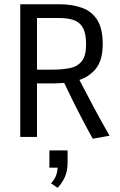

<svg xmlns="http://www.w3.org/2000/svg" viewBox="-20 -647 568 907"><path d="M418.5 8.3Q397.9 -27.8 371.3 -78.4Q344.7 -128.9 318.4 -182.6Q299.3 -221.2 283.2 -255.4Q277.3 -254.9 271 -254.4Q249.5 -252.9 231.4 -252.9H154.8V0H75.7V-627H257.8Q321.8 -627 368.2 -609.9Q414.6 -592.8 439.9 -552Q465.3 -511.2 465.3 -438Q465.3 -359.9 429.7 -318.8Q399.9 -284.2 355 -269.5Q366.2 -248 378.4 -225.1Q397.5 -188.5 417.5 -150.4Q437.5 -112.3 458 -75.7Q478.5 -39.1 497.6 -5.9ZM154.8 -317.9H224.1Q272.9 -317.9 309.6 -325.2Q346.2 -332.5 366.5 -358.2Q386.7 -383.8 386.7 -437.5Q386.7 -487.8 372.3 -514.6Q357.9 -541.5 329.3 -551.8Q300.8 -562 259.3 -562H154.8ZM252.4 240.2 221.2 219.2Q240.2 198.2 247.1 175.8Q251.5 159.7 252.4 145H213.4V63.5H299.3V119.6Q299.3 160.2 286.6 188.7Q273.9 217.3 252.4 240.2Z"/></svg>

Font: Anaheim Medium
Style: Regular
Weight: 500
Version: Version 2.001